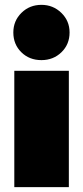

<svg xmlns="http://www.w3.org/2000/svg" viewBox="-20 -772 342 792"><path d="M35 -638Q35 -686 68.5 -719Q102 -752 151 -752Q199 -752 233 -719Q267 -686 267 -638Q267 -589 233.5 -556.5Q200 -524 151 -524Q101 -524 68 -556.5Q35 -589 35 -638ZM39 -480H264V0H39Z"/></svg>

Font: Prompt Black
Style: Regular
Weight: 900
Designer: Katatrad Team
Foundry: CadsonDemak
Version: Version 1.000